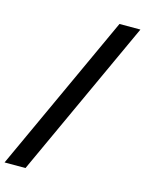

<svg xmlns="http://www.w3.org/2000/svg" viewBox="-169 -852 783 1037"><g transform="rotate(15 222.5 -333.5)"><path d="M-39 108 367 -775H484L78 108Z"/></g></svg>

Font: DM Sans 18pt SemiBold
Style: Italic
Weight: 600
Italic angle: -10°
Designer: Colophon Foundry, Jonny Pinhorn
Foundry: Colophon Foundry
Version: Version 4.004;gftools[0.9.30]